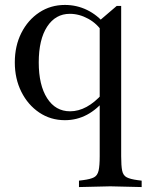

<svg xmlns="http://www.w3.org/2000/svg" viewBox="-20 -475 594 778"><path d="M300 283V257L316 255Q347 251 361 243.5Q375 236 379.5 216.5Q384 197 384 158V-392L453 -451H471V158Q471 197 475 216.5Q479 236 493.5 243.5Q508 251 538 255L554 257V283L427 280ZM243 12Q185 12 139 -19Q93 -50 66.5 -103Q40 -156 40 -222Q40 -289 66.5 -341.5Q93 -394 139 -424.5Q185 -455 243 -455Q291 -455 333 -434.5Q375 -414 406 -376L396 -344Q374 -379 337.5 -399Q301 -419 263 -419Q205 -419 171 -367Q137 -315 137 -222Q137 -130 171 -77Q205 -24 264 -24Q298 -24 331 -42Q364 -60 395 -95L409 -76Q339 12 243 12Z"/></svg>

Font: Baskervville Medium
Style: Regular
Weight: 500
Version: Version 1.100